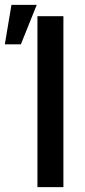

<svg xmlns="http://www.w3.org/2000/svg" viewBox="-21 -774 353 794"><path d="M241.2 0H133.8V-707H241.2ZM26.4 -753.9H130.9L65.4 -590.8H-1Z"/></svg>

Font: Pretendard Medium
Style: Regular
Weight: 500
Designer: Base glyphs from Inter by Rasmus Andersson; Hangeul glyphs from Noto Sans CJK(Source Han Sans) by Jang Soo-young and Kan
Foundry: Kil Hyung-jin
Version: Version 1.309